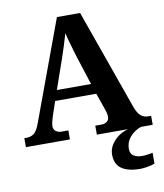

<svg xmlns="http://www.w3.org/2000/svg" viewBox="-100 -795 954 1117"><g transform="rotate(-10 376.5 -237.0)"><path d="M4 0V-53H16Q43 -53 61.5 -67Q80 -81 96 -126L313 -714H450L659 -125Q674 -83 692.5 -68Q711 -53 735 -53H753V0H423V-53H462Q477 -53 491 -62Q505 -71 505 -92Q505 -104 502 -115.5Q499 -127 496 -135L461 -235H218L189 -149Q185 -137 181 -120.5Q177 -104 177 -92Q177 -73 191 -63Q205 -53 222 -53H264V0ZM239 -296H441L388 -460Q378 -494 365.5 -536Q353 -578 345 -613Q336 -581 323 -540.5Q310 -500 298 -465ZM639 240Q566 240 528 213.5Q490 187 490 130Q490 99 507 72Q524 45 551 26Q578 7 608 0H685Q664 6 642.5 21.5Q621 37 606.5 60Q592 83 592 115Q592 143 611.5 155.5Q631 168 661 168Q675 168 690.5 166Q706 164 724 160V224Q708 231 681.5 235.5Q655 240 639 240Z"/></g></svg>

Font: Noto Serif Test
Style: Regular
Weight: 400
Version: Version 1.000